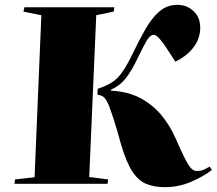

<svg xmlns="http://www.w3.org/2000/svg" viewBox="-20 -760 896 794"><path d="M384 -393Q419 -404 442.5 -419Q466 -434 486 -462.5Q506 -491 529 -539Q556 -595 582 -640.5Q608 -686 639.5 -713Q671 -740 714 -740Q752 -740 780 -714.5Q808 -689 808 -645Q808 -601 780.5 -564.5Q753 -528 705 -505L674 -553Q657 -580 641.5 -598Q626 -616 616 -616Q601 -616 586.5 -591.5Q572 -567 551 -523Q526 -470 501.5 -438Q477 -406 439 -389L438 -385Q508 -382 560 -354.5Q612 -327 649 -282Q684 -239 706 -188Q731 -131 746 -102Q761 -73 771.5 -63Q782 -53 792 -53Q809 -53 818.5 -56.5Q828 -60 847 -71L856 -57Q823 -31 771 -8.5Q719 14 662 14Q619 14 586 1Q553 -12 527.5 -50.5Q502 -89 480 -165Q463 -227 451 -264Q439 -301 431 -322Q422 -344 412.5 -355Q403 -366 383 -368ZM151 -697 77 -712 81 -730H453L450 -712L378 -697L349 -28L427 -18L425 0H40L42 -18L123 -27Z"/></svg>

Font: Literata 72pt Black
Style: Italic
Weight: 900
Italic angle: -2°
Designer: Latin by Veronika Burian and Jose Scaglione. Greek by Irene Vlachou. Cyrillic by Vera Evstafieva
Foundry: TypeTogether
Version: Version 3.002